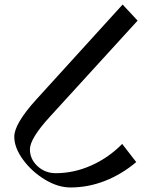

<svg xmlns="http://www.w3.org/2000/svg" viewBox="-20 -820 670 847"><path d="M140 -381 521 -800 587 -729 200 -305Q112 -209 112 -161Q112 -118 145.5 -87Q179 -56 226 -56Q306 -56 382.5 -90Q459 -124 519 -185L581 -105Q517 -51 443 -22Q369 7 291 7Q235 7 177 -28.5Q119 -64 81 -116.5Q43 -169 43 -217Q43 -274 140 -381Z"/></svg>

Font: Amita
Style: Regular
Weight: 400
Designer: Eduardo Rodriguez Tunni, Modular Infotech, Brian J. Bonislawsky
Foundry: Eduardo Rodriguez Tunni, Modular Infotech, Brian J. Bonislawsky
Version: Version 1.004